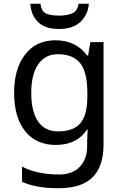

<svg xmlns="http://www.w3.org/2000/svg" viewBox="-20 -760 655 1020"><path d="M275 -546Q328 -546 370.5 -526Q413 -506 443 -465H448L460 -536H530V9Q530 124 471.5 182Q413 240 290 240Q172 240 97 206V125Q176 167 295 167Q364 167 403.5 126.5Q443 86 443 16V-5Q443 -17 444 -39.5Q445 -62 446 -71H442Q388 10 276 10Q172 10 113.5 -63Q55 -136 55 -267Q55 -395 113.5 -470.5Q172 -546 275 -546ZM287 -472Q220 -472 183 -418.5Q146 -365 146 -266Q146 -167 182.5 -114.5Q219 -62 289 -62Q370 -62 407 -105.5Q444 -149 444 -246V-267Q444 -377 406 -424.5Q368 -472 287 -472ZM452 -740Q447 -680 406.5 -643Q366 -606 294 -606Q220 -606 182.5 -642.5Q145 -679 141 -740H195Q200 -699 225 -688Q250 -677 296 -677Q335 -677 363.5 -689Q392 -701 397 -740Z"/></svg>

Font: Noto Sans Lao
Style: Regular
Weight: 400
Designer: Monotype Design Team
Foundry: Monotype Imaging Inc.
Version: Version 2.003; ttfautohint (v1.8.4.7-5d5b)